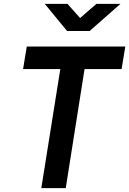

<svg xmlns="http://www.w3.org/2000/svg" viewBox="-20 -970 666 990"><path d="M193 0 291 -614H99L118 -730H626L607 -614H416L319 0ZM326 -810 211 -950H328L393 -877L477 -950H601L442 -810Z"/></svg>

Font: JetBrains Mono NL
Style: Bold Italic
Weight: 700
Italic angle: -9°
Designer: Philipp Nurullin, Konstantin Bulenkov
Foundry: JetBrains
Version: Version 2.304; ttfautohint (v1.8.4.7-5d5b)